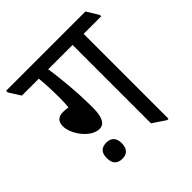

<svg xmlns="http://www.w3.org/2000/svg" viewBox="-208 -757 897 897"><g transform="rotate(-45 241.0 -308.5)"><path d="M143 -188C175 -188 192 -216 192 -281C192 -395 179 -503 171 -555H332V-37L396 6H405V-555H521V-564L485 -623H-39V-612L-3 -555H109C114 -500 115 -460 115 -426C115 -408 114 -378 112 -362C103 -364 91 -365 77 -365C46 -365 31 -347 31 -319C31 -263 90 -188 143 -188ZM121 -14C153 -14 170 -33 170 -68C170 -102 153 -121 121 -121C87 -121 71 -103 71 -68C71 -32 88 -14 121 -14Z"/></g></svg>

Font: Noto Serif Devanagari SemiCondensed
Style: Regular
Weight: 400
Width: 4
Designer: Universal Thirst, Indian Type Foundry and the Monotype Design Team
Foundry: Monotype Imaging Inc.
Version: Version 2.004